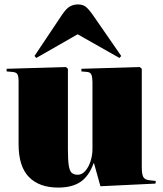

<svg xmlns="http://www.w3.org/2000/svg" viewBox="-20 -834 739 868"><path d="M243 14Q157 14 110.5 -34Q64 -82 64 -182V-465Q64 -491 58 -499.5Q52 -508 34 -509L10 -511V-523L278 -531L287 -523V-160Q287 -110 291 -85Q295 -60 305 -52Q315 -44 332 -44Q350 -44 365 -60.5Q380 -77 389 -104Q398 -131 398 -161V-463Q398 -483 393.5 -495.5Q389 -508 372 -509L348 -511V-523L612 -531L621 -523V-76Q621 -48 627.5 -34.5Q634 -21 657 -19L684 -16L683 -4L434 8L405 -96H403Q383 -39 345 -12.5Q307 14 243 14ZM144 -572 136 -581 261 -768Q280 -796 296.5 -805Q313 -814 332 -814Q354 -814 367.5 -803.5Q381 -793 400 -766L528 -581L520 -572L331 -679Z"/></svg>

Font: Literata 72pt Black
Style: Regular
Weight: 900
Designer: Latin by Veronika Burian and Jose Scaglione. Greek by Irene Vlachou. Cyrillic by Vera Evstafieva.
Foundry: TypeTogether
Version: Version 3.002